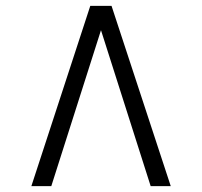

<svg xmlns="http://www.w3.org/2000/svg" viewBox="-20 -768 690 655"><path d="M360.5 -748 562.5 -133H494L324.5 -665L155 -133H87L288 -748Z"/></svg>

Font: Merriweather 48pt Light
Style: Regular
Weight: 300
Version: Version 2.100